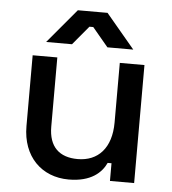

<svg xmlns="http://www.w3.org/2000/svg" viewBox="-51 -743 716 799"><g transform="rotate(5 307.0 -343.5)"><path d="M265 9C359 9 402 -33 421 -74H437V0H538V-493H435V-244C435 -137 380 -79 295 -79C219 -79 174 -119 174 -204V-493H71V-197C71 -70 152 9 265 9ZM122 -553H230L296 -632H312L378 -553H486L366 -696H242Z"/></g></svg>

Font: Meta Space Medium
Style: Regular
Weight: 500
Designer: Meta Pool / Florian Karsten
Foundry: Meta Pool / Florian Karsten
Version: Version 2.000;Glyphs 3.1.1 (3137)